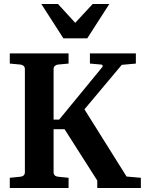

<svg xmlns="http://www.w3.org/2000/svg" viewBox="-20 -937 722 957"><path d="M682.1 0H464.8V-37.1L301.8 -293H247.1V-78.1Q247.1 -68.4 253.2 -62.7Q259.3 -57.1 269 -56.2L321.8 -50.8V0H28.8V-50.8L82 -56.2Q91.8 -57.1 97.9 -62.7Q104 -68.4 104 -78.1V-592.8Q104 -602.5 97.7 -608.4Q91.3 -614.3 82 -615.2L28.8 -620.1V-670.9H321.8V-620.1L269 -615.2Q259.8 -614.3 253.4 -608.4Q247.1 -602.5 247.1 -592.8V-340.8H274.9L490.2 -603Q492.7 -606 491.2 -610.6Q489.7 -615.2 484.9 -615.2L428.2 -620.1V-670.9H657.2V-620.1Q619.1 -616.7 586.9 -613.8L400.9 -392.1L610.8 -57.1L682.1 -50.8ZM524.9 -917 415 -746.1H295.9L186 -917H269L355 -823.2L441.9 -917Z"/></svg>

Font: Veleka
Style: Bold
Weight: 700
Designer: Stefan Peev, Context Ltd, 2016; SIL International, 1997-2014.
Foundry: Stefan Peev, Context Ltd, 2016
Version: Version 1.000